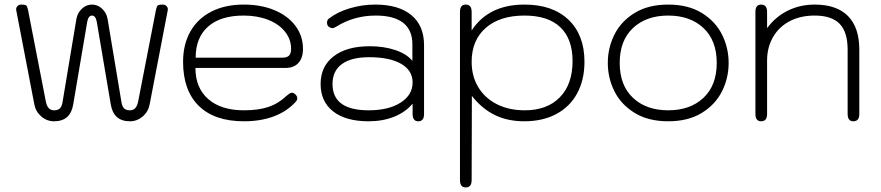

<svg xmlns="http://www.w3.org/2000/svg" viewBox="-20 -520 3851 839"><path d="M130 -64 51 -475Q49 -485 55.5 -492.5Q62 -500 73 -500Q89 -500 94 -496.5Q99 -493 102 -479L180 -78Q187 -38 216 -38Q234 -38 242.5 -47Q251 -56 254 -78L314 -438Q319 -464 338 -482Q357 -500 382 -500Q407 -500 426 -482Q445 -464 450 -438L510 -78Q513 -56 521.5 -47Q530 -38 548 -38Q577 -38 584 -78L662 -479Q665 -493 670 -496.5Q675 -500 691 -500Q702 -500 708.5 -492.5Q715 -485 713 -475L634 -64Q628 -32 603.5 -11Q579 10 548 10Q476 10 464 -64L403 -424Q398 -452 382 -452Q366 -452 361 -424L300 -64Q288 10 216 10Q185 10 160.5 -11Q136 -32 130 -64Z M780 -250Q780 -326 812 -382.5Q844 -439 904 -469.5Q964 -500 1045 -500Q1121 -500 1179.5 -475.5Q1238 -451 1271 -407Q1304 -363 1304 -306Q1304 -267 1284 -245Q1264 -223 1227 -223H834Q834 -136 890 -87Q946 -38 1046 -38Q1109 -38 1152.5 -52.5Q1196 -67 1232 -101Q1248 -115 1256 -115Q1261 -115 1268 -110Q1279 -101 1279 -91Q1279 -82 1272 -75Q1234 -33 1176.5 -11.5Q1119 10 1046 10Q917 10 848.5 -57.5Q780 -125 780 -250ZM1213 -268Q1234 -268 1243 -277Q1252 -286 1252 -307Q1252 -348 1225.5 -381.5Q1199 -415 1151.5 -433.5Q1104 -452 1045 -452Q944 -452 889.5 -404Q835 -356 835 -268Z M1381 -153Q1381 -230 1438 -274Q1495 -318 1596 -318Q1658 -318 1708 -301Q1758 -284 1782 -254V-327Q1782 -389 1741.5 -420.5Q1701 -452 1622 -452Q1528 -452 1452 -405Q1439 -397 1432 -397Q1426 -397 1418 -402Q1409 -408 1409 -421Q1409 -432 1416 -438Q1453 -467 1507.5 -483.5Q1562 -500 1620 -500Q1722 -500 1777.5 -454Q1833 -408 1833 -323V-22Q1833 10 1808 10Q1783 10 1783 -22V-67Q1752 -30 1702.5 -10Q1653 10 1591 10Q1491 10 1436 -33Q1381 -76 1381 -153ZM1783 -160Q1783 -212 1733 -241Q1683 -270 1593 -270Q1515 -270 1474 -240Q1433 -210 1433 -153Q1433 -38 1591 -38Q1678 -38 1730.5 -71.5Q1783 -105 1783 -160Z M1990 267V-468Q1990 -500 2015 -500Q2041 -500 2041 -468V-387Q2115 -500 2272 -500Q2395 -500 2464.5 -433.5Q2534 -367 2534 -250Q2534 -171 2502 -112Q2470 -53 2410.5 -21.5Q2351 10 2271 10Q2198 10 2142 -17.5Q2086 -45 2042 -101L2041 267Q2041 299 2015 299Q1990 299 1990 267ZM2482 -253Q2482 -350 2428.5 -401Q2375 -452 2272 -452Q2164 -452 2102.5 -398Q2041 -344 2041 -250Q2041 -187 2070 -139Q2099 -91 2151.5 -64.5Q2204 -38 2273 -38Q2371 -38 2426.5 -95Q2482 -152 2482 -253Z M2636 -245Q2636 -311 2665 -369Q2694 -427 2753.5 -463.5Q2813 -500 2900 -500Q2987 -500 3046.5 -463.5Q3106 -427 3135 -369Q3164 -311 3164 -245Q3164 -179 3135 -121Q3106 -63 3046.5 -26.5Q2987 10 2900 10Q2813 10 2753.5 -26.5Q2694 -63 2665 -121Q2636 -179 2636 -245ZM3112 -245Q3112 -343 3054 -397.5Q2996 -452 2900 -452Q2804 -452 2746 -397.5Q2688 -343 2688 -245Q2688 -147 2746 -92.5Q2804 -38 2900 -38Q2996 -38 3054 -92.5Q3112 -147 3112 -245Z M3281 -22V-468Q3281 -500 3306 -500Q3332 -500 3332 -468V-397Q3369 -447 3422.5 -473.5Q3476 -500 3540 -500Q3636 -500 3685.5 -450Q3735 -400 3735 -303V-22Q3735 10 3709 10Q3684 10 3684 -22V-303Q3684 -380 3649 -416Q3614 -452 3540 -452Q3478 -452 3431 -427.5Q3384 -403 3358 -358Q3332 -313 3332 -255V-22Q3332 10 3306 10Q3281 10 3281 -22Z"/></svg>

Font: Kodchasan ExtraLight
Style: Regular
Weight: 275
Version: Version 1.000; ttfautohint (v1.6)